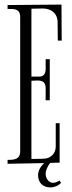

<svg xmlns="http://www.w3.org/2000/svg" viewBox="-20 -717 314 837"><path d="M239 70C232 75 221 80 211 80C195 80 179 64 179 40C179 26 188 6 199 -7L240 -8V-180H223V-78C223 -46 199 -25 168 -25L117 -24V-365C127 -365 138 -366 143 -366C167 -366 179 -358 179 -332V-280H197V-459H179V-416C179 -399 172 -383 152 -383H117V-679C133 -679 150 -680 166 -680C198 -680 227 -664 231 -627L232 -540H249L248 -697L13 -695V-678C42 -678 68 -680 68 -642V-58C68 -22 42 -20 13 -20V-3L173 -6C157 8 146 27 146 47C146 80 168 100 200 100C216 100 236 92 246 80Z"/></svg>

Font: Bigelow Rules
Style: Regular
Weight: 400
Designer: Astigmatic (AOETI)
Foundry: Astigmatic (AOETI)
Version: Version 1.000